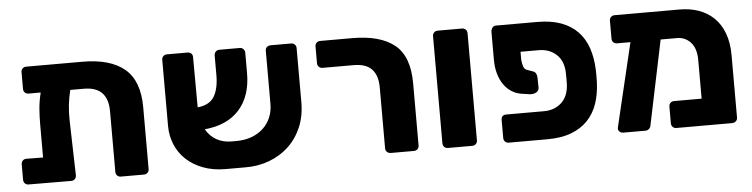

<svg xmlns="http://www.w3.org/2000/svg" viewBox="-40 -747 3645 931"><g transform="rotate(-5 1782.5 -281.5)"><path d="M309 -440Q300 -404 296 -369Q292 -334 293 -289L300 -25Q300 -14 293 -7Q286 0 275 0L68 -1Q57 -1 50 -8Q43 -15 43 -26V-101Q43 -112 50 -119Q57 -126 68 -126L149 -125V-287Q149 -327 152 -363.5Q155 -400 165 -440H106Q95 -440 88 -447Q81 -454 81 -465V-546Q81 -557 88 -564Q95 -571 106 -571H380Q515 -571 584.5 -512.5Q654 -454 654 -326V-25Q654 -14 647 -7Q640 0 629 0H517Q506 0 499 -7Q492 -14 492 -25V-321Q492 -379 463.5 -409.5Q435 -440 374 -440Z M1090 -123Q1130 -123 1163 -135Q1196 -147 1220 -169Q1244 -191 1257 -221.5Q1270 -252 1270 -288V-547Q1270 -558 1277.5 -564.5Q1285 -571 1296 -571H1395Q1406 -571 1413 -564Q1420 -557 1420 -546V-283Q1420 -216 1397 -162Q1374 -108 1333.5 -70Q1293 -32 1238 -11.5Q1183 9 1120 8H1026Q965 8 916.5 -10.5Q868 -29 834.5 -60.5Q801 -92 783.5 -134.5Q766 -177 766 -225V-546Q766 -557 773 -564Q780 -571 791 -571H891Q902 -571 909 -564.5Q916 -558 916 -547L917 -302Q976 -308 998.5 -346.5Q1021 -385 1021 -449V-545Q1021 -556 1028 -563.5Q1035 -571 1046 -571H1145Q1156 -571 1163 -563.5Q1170 -556 1170 -545V-447Q1170 -335 1111 -269Q1052 -203 942 -193Q962 -158 994 -140.5Q1026 -123 1066 -123Z M1831 0Q1820 0 1812.5 -7Q1805 -14 1805 -25V-321Q1805 -379 1777 -409.5Q1749 -440 1688 -440H1537Q1526 -440 1519 -447Q1512 -454 1512 -465V-546Q1512 -557 1519 -564Q1526 -571 1537 -571H1693Q1828 -571 1898 -515Q1968 -459 1968 -327V-25Q1968 -14 1961 -7Q1954 0 1943 0Z M2109 0Q2098 0 2091 -7Q2084 -14 2084 -25V-546Q2084 -557 2091 -564Q2098 -571 2109 -571H2227Q2238 -571 2245 -564Q2252 -557 2252 -546V-25Q2252 -14 2245 -7Q2238 0 2227 0Z M2500 -434V-394Q2502 -374 2507 -360.5Q2512 -347 2526 -343L2554 -333Q2562 -330 2566.5 -321.5Q2571 -313 2571 -303L2572 -254Q2572 -239 2559 -231Q2546 -223 2527 -225L2486 -231Q2461 -235 2439.5 -248.5Q2418 -262 2402 -284.5Q2386 -307 2377 -338Q2368 -369 2368 -406V-546Q2370 -557 2376 -564Q2382 -571 2393 -571H2593Q2661 -571 2709.5 -553Q2758 -535 2790 -501.5Q2822 -468 2838 -420.5Q2854 -373 2856 -315Q2857 -286 2856 -256Q2854 -198 2838 -151Q2822 -104 2790 -70.5Q2758 -37 2709.5 -18.5Q2661 0 2593 0H2405Q2394 0 2387 -7Q2380 -14 2380 -25V-112Q2380 -137 2405 -137H2588Q2640 -137 2673.5 -168Q2707 -199 2710 -256Q2711 -286 2710 -315Q2708 -372 2674 -403Q2640 -434 2588 -434Z M3182 -434 3097 -26Q3096 -15 3088.5 -7.5Q3081 0 3071 0H2962Q2951 0 2943.5 -7.5Q2936 -15 2938 -26L3035 -434H2970Q2959 -434 2952 -441Q2945 -448 2945 -459V-546Q2945 -557 2952 -564Q2959 -571 2970 -571H3286Q3336 -571 3378 -556.5Q3420 -542 3451.5 -512Q3483 -482 3500.5 -436Q3518 -390 3518 -327V-25Q3518 -14 3510.5 -7Q3503 0 3492 0H3221Q3210 0 3203 -7Q3196 -14 3196 -25V-106Q3196 -117 3203 -124Q3210 -131 3221 -131H3355V-319Q3355 -375 3328.5 -404.5Q3302 -434 3261 -434Z"/></g></svg>

Font: Fz Rubik
Style: Bold
Weight: 700
Designer: Hubert and Fischer
Foundry: Hubert and Fischer
Version: Vit hóa bi FontZin.com